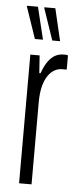

<svg xmlns="http://www.w3.org/2000/svg" viewBox="-53 -752 315 782"><g transform="rotate(5 104.5 -361.5)"><path d="M56 0V-526H94L99 -454H104Q115 -485 128.5 -503.5Q142 -522 157.5 -530Q173 -538 190 -538Q196 -538 200 -538Q204 -538 209 -536V-478H188Q175 -478 160.5 -470.5Q146 -463 134 -446.5Q122 -430 114.5 -402.5Q107 -375 107 -334V0ZM140 -591 96 -720V-723H141L172 -591ZM69 -591 25 -720 26 -723H70L102 -591Z"/></g></svg>

Font: Archivo ExtraCondensed ExtraLight
Style: Regular
Weight: 250
Width: 2
Designer: Hector Gatti
Foundry: Omnibus-Type
Version: Version 2.001